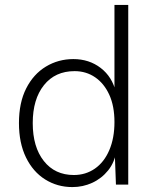

<svg xmlns="http://www.w3.org/2000/svg" viewBox="-20 -750 631 780"><path d="M274 10Q213 10 163.5 -21Q114 -52 85.5 -110.5Q57 -169 57 -250Q57 -333 86.5 -391Q116 -449 166.5 -479.5Q217 -510 278 -510Q342 -510 389 -474Q436 -438 451 -375L445 -370V-730H501V0H451L446 -135L453 -138Q446 -91 419.5 -58Q393 -25 355 -7.5Q317 10 274 10ZM280 -39Q328 -39 365.5 -65Q403 -91 424 -140Q445 -189 445 -254Q445 -319 424 -365Q403 -411 366.5 -436Q330 -461 283 -461Q204 -461 158.5 -404Q113 -347 113 -250Q113 -153 158 -96Q203 -39 280 -39Z"/></svg>

Font: Kantumruy Pro Light
Style: Regular
Weight: 300
Version: Version 1.002